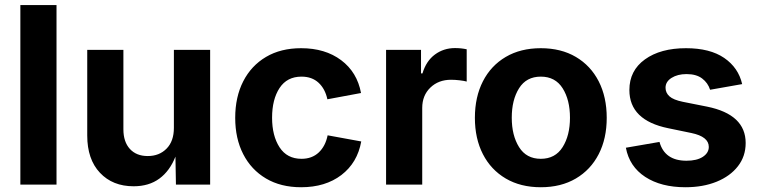

<svg xmlns="http://www.w3.org/2000/svg" viewBox="-20 -748 3078 778"><path d="M209 -727.5V0H62.5V-727.5Z M521.5 6.8Q436.5 6.8 385 -47.9Q333.5 -102.5 333.5 -198.7V-545.9H480V-224.1Q480 -173.3 506.3 -144.5Q532.7 -115.7 578.6 -115.7Q625.5 -115.7 655 -145.8Q684.6 -175.8 684.6 -230V-545.9H831.5V0H692.9L690.9 -113.3Q668 -55.2 625.7 -24.2Q583.5 6.8 521.5 6.8Z M1200.2 10.7Q1117.7 10.7 1057.9 -24.7Q998 -60.1 965.6 -123.3Q933.1 -186.5 933.1 -270.5Q933.1 -355 965.6 -418.5Q998 -481.9 1057.9 -517.3Q1117.7 -552.7 1200.2 -552.7Q1297.4 -552.7 1362.3 -504.2Q1427.2 -455.6 1442.9 -371.1L1306.6 -345.7Q1297.4 -388.2 1270.8 -412.8Q1244.1 -437.5 1201.7 -437.5Q1143.1 -437.5 1112.8 -391.4Q1082.5 -345.2 1082.5 -271Q1082.5 -197.8 1112.8 -151.1Q1143.1 -104.5 1201.7 -104.5Q1244.1 -104.5 1271.5 -130.1Q1298.8 -155.8 1307.6 -199.7L1443.8 -174.8Q1428.2 -88.4 1363.3 -38.8Q1298.3 10.7 1200.2 10.7Z M1544.4 0V-545.9H1686V-450.7H1691.9Q1707 -501 1742.4 -527.1Q1777.8 -553.2 1823.7 -553.2Q1848.6 -553.2 1871.1 -548.3V-417.5Q1861.3 -420.4 1842.5 -422.6Q1823.7 -424.8 1807.6 -424.8Q1756.8 -424.8 1723.9 -393.1Q1690.9 -361.3 1690.9 -310.5V0Z M2171.4 10.7Q2089.4 10.7 2029.3 -24.7Q1969.2 -60.1 1936.8 -123.3Q1904.3 -186.5 1904.3 -270.5Q1904.3 -355 1936.8 -418.5Q1969.2 -481.9 2029.3 -517.3Q2089.4 -552.7 2171.4 -552.7Q2253.4 -552.7 2313.5 -517.3Q2373.5 -481.9 2406 -418.5Q2438.5 -355 2438.5 -270.5Q2438.5 -186.5 2406 -123.3Q2373.5 -60.1 2313.5 -24.7Q2253.4 10.7 2171.4 10.7ZM2171.4 -104.5Q2230 -104.5 2259.8 -151.9Q2289.6 -199.2 2289.6 -271Q2289.6 -343.3 2259.8 -390.4Q2230 -437.5 2171.4 -437.5Q2112.8 -437.5 2083.3 -390.4Q2053.7 -343.3 2053.7 -271Q2053.7 -199.2 2083.3 -151.9Q2112.8 -104.5 2171.4 -104.5Z M2757.3 10.7Q2658.7 10.7 2594.5 -31.2Q2530.3 -73.2 2516.1 -149.4L2652.3 -172.9Q2673.3 -96.7 2761.7 -96.7Q2803.7 -96.7 2827.9 -112.5Q2852.1 -128.4 2852.1 -152.8Q2852.1 -194.3 2781.7 -209L2687.5 -228.5Q2530.3 -260.7 2530.3 -383.3Q2530.3 -461.9 2593.3 -507.3Q2656.2 -552.7 2759.8 -552.7Q2856.9 -552.7 2914.6 -513.2Q2972.2 -473.6 2987.3 -407.2L2857.4 -384.3Q2848.6 -412.1 2825.2 -429.9Q2801.8 -447.8 2761.7 -447.8Q2725.6 -447.8 2701.2 -432.4Q2676.8 -417 2676.8 -392.6Q2676.8 -372.1 2692.6 -357.7Q2708.5 -343.3 2747.1 -335.4L2845.2 -315.9Q3001.5 -284.2 3001.5 -168.5Q3001.5 -114.7 2970.2 -74.5Q2939 -34.2 2883.8 -11.7Q2828.6 10.7 2757.3 10.7Z"/></svg>

Font: Inter-Bold
Style: Bold
Weight: 700
Designer: Rasmus Andersson
Foundry: rsms
Version: Version 4.000;git-a52131595